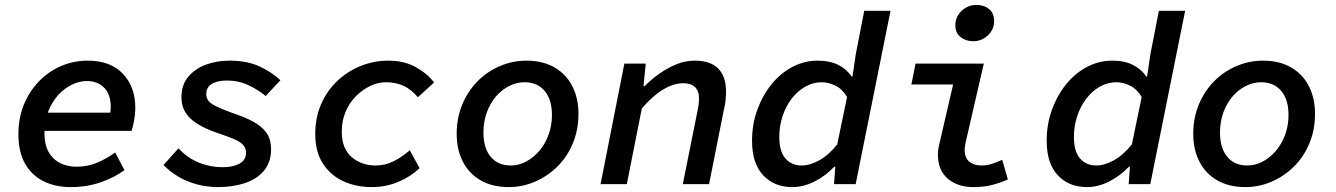

<svg xmlns="http://www.w3.org/2000/svg" viewBox="-20 -750 5440 782"><path d="M269 12Q205 12 157 -12Q109 -36 82 -83.5Q55 -131 55 -203Q55 -270 77.5 -324.5Q100 -379 139.5 -419.5Q179 -460 230 -481.5Q281 -503 337 -503Q430 -503 480.5 -449.5Q531 -396 531 -312Q531 -284 525.5 -256Q520 -228 516 -217H136L148 -291H461L425 -273Q428 -283 429.5 -294Q431 -305 431 -315Q431 -365 404.5 -392.5Q378 -420 333 -420Q304 -420 273.5 -405.5Q243 -391 218 -364Q193 -337 177 -297.5Q161 -258 161 -208Q161 -161 178 -131Q195 -101 224.5 -86Q254 -71 292 -71Q337 -71 376 -87.5Q415 -104 449 -129L487 -57Q446 -27 390 -7.5Q334 12 269 12Z M868 12Q824 12 782.5 1Q741 -10 706.5 -30.5Q672 -51 646 -78L707 -146Q744 -106 790.5 -87.5Q837 -69 886 -69Q929 -69 955.5 -83.5Q982 -98 982 -128Q982 -147 970 -160Q958 -173 933 -183.5Q908 -194 870 -207Q794 -232 756.5 -266.5Q719 -301 719 -354Q719 -404 746.5 -437Q774 -470 818 -486.5Q862 -503 915 -503Q987 -503 1038 -479Q1089 -455 1122 -423L1062 -359Q1032 -384 992 -403Q952 -422 904 -422Q865 -422 842.5 -408Q820 -394 820 -367Q820 -340 847.5 -324Q875 -308 932 -288Q977 -273 1011.5 -254.5Q1046 -236 1065 -209.5Q1084 -183 1084 -142Q1084 -89 1055 -54.5Q1026 -20 977 -4Q928 12 868 12Z M1494 12Q1430 12 1378 -12Q1326 -36 1295 -84Q1264 -132 1264 -204Q1264 -271 1288 -326Q1312 -381 1354 -420.5Q1396 -460 1449.5 -481.5Q1503 -503 1562 -503Q1627 -503 1674.5 -476Q1722 -449 1748 -414L1682 -354Q1656 -385 1624.5 -400Q1593 -415 1552 -415Q1519 -415 1487 -399.5Q1455 -384 1428.5 -357Q1402 -330 1387 -293.5Q1372 -257 1372 -214Q1372 -145 1412 -110.5Q1452 -76 1510 -76Q1549 -76 1583.5 -93.5Q1618 -111 1649 -138L1689 -65Q1652 -30 1601.5 -9Q1551 12 1494 12Z M2052 12Q1986 12 1938.5 -15Q1891 -42 1865.5 -91Q1840 -140 1840 -205Q1840 -270 1863 -325Q1886 -380 1926 -420Q1966 -460 2017.5 -481.5Q2069 -503 2124 -503Q2190 -503 2237.5 -476Q2285 -449 2310.5 -400Q2336 -351 2336 -286Q2336 -221 2313 -166Q2290 -111 2250 -71.5Q2210 -32 2159 -10Q2108 12 2052 12ZM2060 -76Q2093 -76 2123 -92Q2153 -108 2176.5 -135.5Q2200 -163 2214 -200.5Q2228 -238 2228 -282Q2228 -344 2198.5 -379.5Q2169 -415 2116 -415Q2084 -415 2053.5 -399.5Q2023 -384 1999.5 -356.5Q1976 -329 1962.5 -291.5Q1949 -254 1949 -210Q1949 -147 1978.5 -111.5Q2008 -76 2060 -76Z M2426 0 2523 -491H2610L2601 -399H2605Q2632 -426 2665 -449.5Q2698 -473 2734.5 -488Q2771 -503 2810 -503Q2874 -503 2905.5 -470.5Q2937 -438 2937 -379Q2937 -360 2935 -340.5Q2933 -321 2928 -302L2868 0H2761L2819 -289Q2823 -307 2825 -321Q2827 -335 2827 -349Q2827 -380 2810.5 -395.5Q2794 -411 2763 -411Q2723 -411 2679.5 -384.5Q2636 -358 2594 -308L2533 0Z M3207 12Q3133 12 3088 -36.5Q3043 -85 3043 -177Q3043 -244 3064.5 -303Q3086 -362 3122.5 -407Q3159 -452 3207.5 -477.5Q3256 -503 3310 -503Q3360 -503 3394.5 -485.5Q3429 -468 3449 -438H3452L3466 -532L3500 -706H3607L3465 0H3377L3382 -71H3378Q3342 -33 3297 -10.5Q3252 12 3207 12ZM3245 -76Q3279 -76 3317.5 -97.5Q3356 -119 3390 -162L3430 -355Q3411 -387 3383 -401Q3355 -415 3327 -415Q3292 -415 3260.5 -397.5Q3229 -380 3205 -349Q3181 -318 3167.5 -277.5Q3154 -237 3154 -192Q3154 -133 3179 -104.5Q3204 -76 3245 -76Z M3944 12Q3880 12 3840 -22.5Q3800 -57 3800 -120Q3800 -133 3802.5 -147.5Q3805 -162 3809 -177L3862 -406H3692L3709 -491H3987L3913 -170Q3912 -162 3910.5 -155Q3909 -148 3909 -141Q3909 -107 3928 -91.5Q3947 -76 3977 -76Q3998 -76 4017.5 -82Q4037 -88 4062 -99L4085 -19Q4053 -5 4020 3.5Q3987 12 3944 12ZM3943 -582Q3915 -582 3893 -598.5Q3871 -615 3871 -648Q3871 -670 3882.5 -688.5Q3894 -707 3913.5 -718.5Q3933 -730 3956 -730Q3988 -730 4008.5 -713Q4029 -696 4029 -664Q4029 -630 4003.5 -606Q3978 -582 3943 -582Z M4407 12Q4333 12 4288 -36.5Q4243 -85 4243 -177Q4243 -244 4264.5 -303Q4286 -362 4322.5 -407Q4359 -452 4407.5 -477.5Q4456 -503 4510 -503Q4560 -503 4594.5 -485.5Q4629 -468 4649 -438H4652L4666 -532L4700 -706H4807L4665 0H4577L4582 -71H4578Q4542 -33 4497 -10.5Q4452 12 4407 12ZM4445 -76Q4479 -76 4517.5 -97.5Q4556 -119 4590 -162L4630 -355Q4611 -387 4583 -401Q4555 -415 4527 -415Q4492 -415 4460.5 -397.5Q4429 -380 4405 -349Q4381 -318 4367.5 -277.5Q4354 -237 4354 -192Q4354 -133 4379 -104.5Q4404 -76 4445 -76Z M5052 12Q4986 12 4938.5 -15Q4891 -42 4865.5 -91Q4840 -140 4840 -205Q4840 -270 4863 -325Q4886 -380 4926 -420Q4966 -460 5017.5 -481.5Q5069 -503 5124 -503Q5190 -503 5237.5 -476Q5285 -449 5310.5 -400Q5336 -351 5336 -286Q5336 -221 5313 -166Q5290 -111 5250 -71.5Q5210 -32 5159 -10Q5108 12 5052 12ZM5060 -76Q5093 -76 5123 -92Q5153 -108 5176.5 -135.5Q5200 -163 5214 -200.5Q5228 -238 5228 -282Q5228 -344 5198.5 -379.5Q5169 -415 5116 -415Q5084 -415 5053.5 -399.5Q5023 -384 4999.5 -356.5Q4976 -329 4962.5 -291.5Q4949 -254 4949 -210Q4949 -147 4978.5 -111.5Q5008 -76 5060 -76Z"/></svg>

Font: Source Code Pro ExtraLight SemiBold
Style: Italic
Weight: 600
Italic angle: -11°
Monospace: yes
Version: Version 1.016;hotconv 1.0.116;makeotfexe 2.5.65601